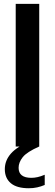

<svg xmlns="http://www.w3.org/2000/svg" viewBox="-20 -760 285 996"><path d="M61.5 0V-740H183.5V0ZM129.5 216.5Q67 216.5 36 190.2Q5 164 5 117.5Q5 72.5 36.8 36.5Q68.5 0.5 146.5 -34L183.5 0Q119 28.5 97.8 55.5Q76.5 82.5 76.5 110.5Q76.5 162.5 143 162.5Q158 162.5 175 158.8Q192 155 212 146.5V199.5Q193 207.5 172.8 212Q152.5 216.5 129.5 216.5Z"/></svg>

Font: Encode Sans Cnd SmBold
Style: Regular
Weight: 600
Width: 3
Designer: Multiple Designers
Foundry: Impallari Type
Version: Version 3.002; ttfautohint (v1.8.3) -l 8 -r 50 -G 200 -x 14 